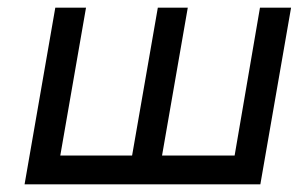

<svg xmlns="http://www.w3.org/2000/svg" viewBox="-20 -480 797 500"><path d="M402 -75 469 -460H391L324 -75H137L204 -460H124L44 0H658L738 -460H657L591 -75Z"/></svg>

Font: Jost
Style: Italic
Weight: 400
Italic angle: -5°
Version: Version 3.710